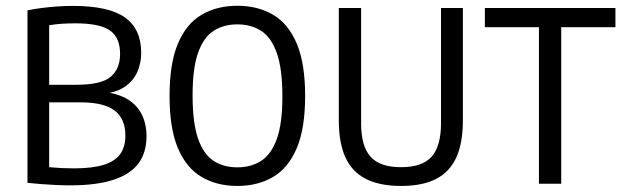

<svg xmlns="http://www.w3.org/2000/svg" viewBox="-20 -622 2108 650"><path d="M217 5.5Q192.5 5.5 167.8 4.2Q143 3 119 1.2Q95 -0.5 73 -3V-587Q95 -591.5 119.8 -594.8Q144.5 -598 171.5 -600Q198.5 -602 227.5 -602Q347.5 -602 402.8 -563Q458 -524 458 -443Q458 -410.5 446 -381.2Q434 -352 407.5 -331.8Q381 -311.5 338 -305.5V-310Q383 -304 413.8 -284.8Q444.5 -265.5 460.2 -234Q476 -202.5 476 -160.5Q476 -106 449 -69.2Q422 -32.5 364.8 -13.5Q307.5 5.5 217 5.5ZM229.5 -52Q293 -52 331.2 -64Q369.5 -76 387 -100.5Q404.5 -125 404.5 -163Q404.5 -220 368 -247.8Q331.5 -275.5 253 -275.5H137.5V-335H238Q322.5 -335 354.5 -361.8Q386.5 -388.5 386.5 -439.5Q386.5 -495 352 -519Q317.5 -543 235.5 -543Q209.5 -543 188.2 -541.5Q167 -540 146.5 -536.5V-56Q168 -54 188.5 -53Q209 -52 229.5 -52Z M783.5 7.5Q714.5 7.5 662.8 -22.8Q611 -53 582.5 -120Q554 -187 554 -297Q554 -407.5 582.5 -474.8Q611 -542 662.8 -572.2Q714.5 -602.5 783.5 -602.5Q852.5 -602.5 904.2 -572.2Q956 -542 984.5 -474.8Q1013 -407.5 1013 -297Q1013 -187 984.5 -120Q956 -53 904.2 -22.8Q852.5 7.5 783.5 7.5ZM783.5 -55.5Q830 -55.5 864.2 -77.5Q898.5 -99.5 917.2 -151.8Q936 -204 936 -295.5Q936 -389 917.2 -442.2Q898.5 -495.5 864.2 -517.5Q830 -539.5 783.5 -539.5Q737 -539.5 703 -517.5Q669 -495.5 650.5 -443.2Q632 -391 632 -299.5Q632 -206 650.5 -152.8Q669 -99.5 703 -77.5Q737 -55.5 783.5 -55.5Z M1338 7.5Q1265.5 7.5 1218.8 -16.2Q1172 -40 1149.5 -89Q1127 -138 1127 -214V-595H1202.5V-205Q1202.5 -127.5 1234.2 -91.8Q1266 -56 1337.5 -56Q1410 -56 1441.5 -91.8Q1473 -127.5 1473 -205V-595H1547V-214Q1547 -138 1524.8 -89Q1502.5 -40 1456.2 -16.2Q1410 7.5 1338 7.5Z M1804.5 0V-530H1621.5V-595H2063.5V-530H1880V0Z"/></svg>

Font: Encode Sans SC Condensed
Style: Regular
Weight: 400
Width: 3
Designer: Multiple Designers
Foundry: Impallari Type
Version: Version 3.002